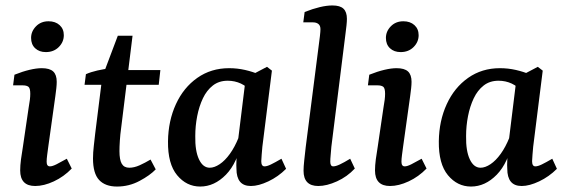

<svg xmlns="http://www.w3.org/2000/svg" viewBox="-20 -675 2079 704"><path d="M109 7Q54 7 54 -50Q54 -68 57 -91Q60 -114 64 -137L85 -280Q88 -297 89.5 -309Q91 -321 91 -331Q91 -352 84 -357Q77 -362 64 -362H28L33 -401Q63 -413 88.5 -419Q114 -425 133 -425Q162 -425 175 -413Q188 -401 188 -375Q188 -365 186.5 -351Q185 -337 183 -323L157 -137Q155 -122 153 -107Q151 -92 151 -82Q151 -65 163 -65Q172 -65 187 -72.5Q202 -80 225 -93L243 -57Q214 -27 177.5 -10Q141 7 109 7ZM148 -484Q124 -484 109 -498Q94 -512 94 -536Q94 -560 112 -578.5Q130 -597 158 -597Q183 -597 198.5 -583Q214 -569 214 -546Q214 -521 195.5 -502.5Q177 -484 148 -484Z M409 9Q366 9 343.5 -15Q321 -39 321 -94Q321 -115 324 -140.5Q327 -166 329 -185L355 -393L412 -544H466L424 -204Q421 -183 419.5 -160Q418 -137 418 -121Q418 -89 426.5 -74.5Q435 -60 454 -60Q472 -60 492 -69Q512 -78 532 -90L551 -54Q530 -32 491.5 -11.5Q453 9 409 9ZM290 -364 295 -403Q313 -411 337 -416.5Q361 -422 387 -425L421 -418H568L562 -364Z M714 9Q664 9 629.5 -32.5Q595 -74 596 -157Q597 -232 625 -293Q653 -354 703.5 -389.5Q754 -425 820 -425Q850 -425 878.5 -418.5Q907 -412 930 -402L905 -335Q886 -358 863.5 -368.5Q841 -379 815 -379Q783 -379 760.5 -361.5Q738 -344 724 -314.5Q710 -285 703 -249Q696 -213 696 -176Q695 -122 709.5 -91Q724 -60 749 -60Q766 -60 785.5 -73Q805 -86 823 -111Q841 -136 855 -171L868 -164Q851 -78 808.5 -34.5Q766 9 714 9ZM900 7Q873 7 860 -9Q847 -25 847 -56Q846 -68 847 -87Q848 -106 849 -129L881 -389L959 -430L977 -416L942 -137Q941 -124 939.5 -108Q938 -92 938 -84Q938 -65 950 -65Q959 -65 973.5 -72Q988 -79 1012 -93L1029 -56Q1000 -27 964 -10Q928 7 900 7Z M1147 7Q1093 7 1093 -49Q1093 -64 1095.5 -86.5Q1098 -109 1101 -136L1149 -511Q1151 -525 1153 -542.5Q1155 -560 1155 -568Q1155 -581 1147.5 -587Q1140 -593 1128 -593H1092L1097 -631Q1158 -655 1199 -655Q1227 -655 1239.5 -643Q1252 -631 1252 -606Q1252 -596 1250.5 -582Q1249 -568 1247 -553L1195 -137Q1194 -123 1192.5 -107.5Q1191 -92 1191 -82Q1191 -65 1202 -65Q1211 -65 1226 -72Q1241 -79 1264 -93L1281 -57Q1253 -27 1215.5 -10Q1178 7 1147 7Z M1410 7Q1355 7 1355 -50Q1355 -68 1358 -91Q1361 -114 1365 -137L1386 -280Q1389 -297 1390.5 -309Q1392 -321 1392 -331Q1392 -352 1385 -357Q1378 -362 1365 -362H1329L1334 -401Q1364 -413 1389.5 -419Q1415 -425 1434 -425Q1463 -425 1476 -413Q1489 -401 1489 -375Q1489 -365 1487.5 -351Q1486 -337 1484 -323L1458 -137Q1456 -122 1454 -107Q1452 -92 1452 -82Q1452 -65 1464 -65Q1473 -65 1488 -72.5Q1503 -80 1526 -93L1544 -57Q1515 -27 1478.5 -10Q1442 7 1410 7ZM1449 -484Q1425 -484 1410 -498Q1395 -512 1395 -536Q1395 -560 1413 -578.5Q1431 -597 1459 -597Q1484 -597 1499.5 -583Q1515 -569 1515 -546Q1515 -521 1496.5 -502.5Q1478 -484 1449 -484Z M1707 9Q1657 9 1622.5 -32.5Q1588 -74 1589 -157Q1590 -232 1618 -293Q1646 -354 1696.5 -389.5Q1747 -425 1813 -425Q1843 -425 1871.5 -418.5Q1900 -412 1923 -402L1898 -335Q1879 -358 1856.5 -368.5Q1834 -379 1808 -379Q1776 -379 1753.5 -361.5Q1731 -344 1717 -314.5Q1703 -285 1696 -249Q1689 -213 1689 -176Q1688 -122 1702.5 -91Q1717 -60 1742 -60Q1759 -60 1778.5 -73Q1798 -86 1816 -111Q1834 -136 1848 -171L1861 -164Q1844 -78 1801.5 -34.5Q1759 9 1707 9ZM1893 7Q1866 7 1853 -9Q1840 -25 1840 -56Q1839 -68 1840 -87Q1841 -106 1842 -129L1874 -389L1952 -430L1970 -416L1935 -137Q1934 -124 1932.5 -108Q1931 -92 1931 -84Q1931 -65 1943 -65Q1952 -65 1966.5 -72Q1981 -79 2005 -93L2022 -56Q1993 -27 1957 -10Q1921 7 1893 7Z"/></svg>

Font: Yrsa Medium
Style: Italic
Weight: 500
Italic angle: -7.10001°
Designer: Anna Giedrys (Yrsa+Rasa design), David Brezina (Yrsa art-direction, Rasa art-direction, design)
Foundry: Rosetta Type Foundry
Version: Version 2.004